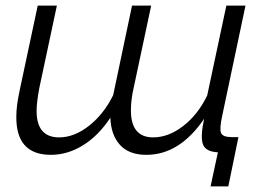

<svg xmlns="http://www.w3.org/2000/svg" viewBox="-20 -541 949 682"><path d="M728 121 754 0Q711 -2 701 -28Q691 -54 705 -119Q618 9 500 9Q438 9 406 -26.5Q374 -62 372 -123Q330 -59 275 -25Q220 9 161 9Q36 9 38 -128Q38 -164 49 -216L114 -521H182L120 -230Q110 -178 110 -147Q110 -53 190 -53Q244 -53 296.5 -94.5Q349 -136 382 -203L449 -521H517L455 -230Q445 -187 445 -149Q445 -53 524 -53Q579 -53 631.5 -94Q684 -135 716 -202L784 -521H852L770 -133Q759 -84 765 -69Q771 -54 803 -54H827L791 121Z"/></svg>

Font: Raleway-v4020
Style: Italic
Weight: 400
Italic angle: -12°
Designer: Matt McInerney, Pablo Impallari, Rodrigo Fuenzalida
Foundry: Matt McInerney, Pablo Impallari, Rodrigo Fuenzalida
Version: Version 4.020;PS 004.020;hotconv 1.0.88;makeotf.lib2.5.64775